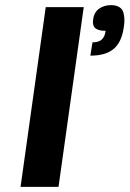

<svg xmlns="http://www.w3.org/2000/svg" viewBox="-20 -728 505 748"><path d="M60.1 0 158.2 -700.2H306.2L208 0ZM412.6 -708Q432.1 -708 444.1 -700.7Q456.1 -693.4 460 -681.6Q463.9 -669.9 464.6 -654.5Q465.3 -639.2 462.4 -623Q454.6 -564.5 423.3 -537.8Q392.1 -511.2 332 -511.2L340.3 -563Q363.8 -563 376 -573.5Q388.2 -584 391.6 -607.9Q362.8 -607.9 351.1 -618.4Q339.4 -628.9 342.8 -651.9Q346.7 -680.7 366.2 -694.3Q385.7 -708 412.6 -708Z"/></svg>

Font: Fivo Sans
Style: Italic
Weight: 700
Designer: Alexander Slobzheninov
Foundry: Alexander Slobzheninov
Version: 1.0